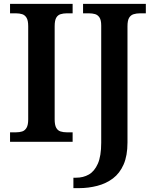

<svg xmlns="http://www.w3.org/2000/svg" viewBox="-20 -734 799 994"><path d="M32 0V-49H63Q81 -49 95 -53.5Q109 -58 117.5 -72.5Q126 -87 126 -116V-598Q126 -628 117.5 -642Q109 -656 95 -660.5Q81 -665 63 -665H32V-714H356V-665H325Q308 -665 293.5 -660.5Q279 -656 271 -642Q263 -628 263 -598V-116Q263 -87 271 -72.5Q279 -58 293.5 -53.5Q308 -49 325 -49H356V0ZM360 240V186H374Q411 186 440 169.5Q469 153 486.5 113.5Q504 74 504 5V-602Q504 -630 495 -643.5Q486 -657 472 -661Q458 -665 441 -665H410V-714H735V-665H704Q687 -665 672 -660.5Q657 -656 648.5 -642Q640 -628 640 -598V4Q640 72 620 117.5Q600 163 565 189.5Q530 216 484 228Q438 240 389 240Z"/></svg>

Font: Noto Serif Armenian SemiBold
Style: Regular
Weight: 600
Version: Version 2.007